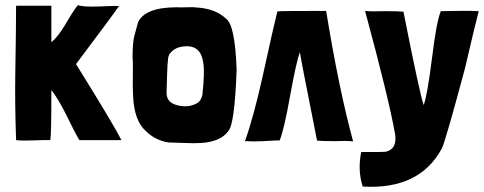

<svg xmlns="http://www.w3.org/2000/svg" viewBox="-20 -542 1867 740"><path d="M178 -379Q204 -401 232 -448Q264 -503 280 -522Q301 -515 358 -517Q430 -520 439 -519Q423 -495 273 -295Q419 -60 448 -2H286Q271 -26 235 -100Q204 -162 178 -195Q178 -23 174 -2Q161 -3 112 -1Q64 1 42 -2Q37 -144 39 -263Q42 -444 42 -520H178Z M512 -456Q539 -514 662 -514Q675 -513 701 -514Q726 -515 740 -513Q812 -508 851 -470Q886 -447 892 -272Q884 -61 860 -37Q831 4 756 9Q731 11 690 9L628 7Q577 -2 542 -37Q497 -77 493 -172Q491 -197 492 -252Q493 -302 491 -325Q491 -366 496 -397ZM628 -318Q625 -294 624 -255Q623 -205 622 -188Q620 -146 665 -136Q705 -126 737 -143Q754 -151 760 -176Q770 -266 763 -302Q752 -379 671 -360Q650 -354 637 -338Q631 -333 628 -318Z M1136 -342Q1122 -304 1098 -172Q1075 -43 1058 -1Q1044 -1 995 2Q956 4 924 2Q956 -86 991 -242Q1037 -452 1049 -498Q1062 -500 1237 -500Q1286 -199 1341 3Q1317 0 1270 2Q1223 2 1202 0Q1131 -356 1136 -342Z M1613 -137Q1627 -175 1645 -318Q1662 -458 1679 -499L1748 -500Q1792 -501 1825 -499Q1810 -442 1772 -278Q1696 5 1683 30Q1597 190 1378 177Q1358 116 1372 44Q1464 44 1466 43Q1511 33 1503 -24Q1479 -160 1387 -500Q1411 -497 1463 -499Q1513 -499 1535 -497Q1598 -178 1613 -137Z"/></svg>

Font: Londrina Solid
Style: Regular
Weight: 400
Designer: Marcelo Magalhaes
Foundry: Marcelo Magalh„es
Version: Version 1.001 2011